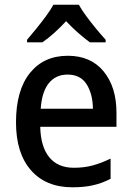

<svg xmlns="http://www.w3.org/2000/svg" viewBox="-20 -837 559 816"><path d="M268 -600Q366 -600 420.5 -533.5Q475 -467 475 -358V-298H151Q153 -213 189.5 -168.5Q226 -124 294 -124Q338 -124 374.5 -134Q411 -144 450 -163V-77Q413 -58 375 -49.5Q337 -41 288 -41Q175 -41 111.5 -113.5Q48 -186 48 -317Q48 -453 107 -526.5Q166 -600 268 -600ZM267 -520Q217 -520 187.5 -483.5Q158 -447 153 -375H375Q374 -438 348 -479Q322 -520 267 -520ZM315 -817Q327 -795 347 -768Q367 -741 388.5 -715Q410 -689 429 -668V-657H362Q339 -674 312.5 -697Q286 -720 261 -747Q209 -691 160 -657H95V-668Q113 -689 134.5 -715.5Q156 -742 175.5 -768.5Q195 -795 207 -817Z"/></svg>

Font: Noto Sans Tamil UI SemiCondensed Medium
Style: Regular
Weight: 500
Width: 4
Designer: Jelle Bosma - Monotype Design Team
Foundry: Monotype Imaging Inc.
Version: Version 2.004; ttfautohint (v1.8.4.7-5d5b)